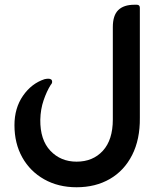

<svg xmlns="http://www.w3.org/2000/svg" viewBox="-20 -576 663 810"><path d="M303 214Q226 214 166.5 180.5Q107 147 74 88Q41 29 41 -48Q41 -120 77 -172Q113 -224 168 -242Q173 -243 176.5 -243.5Q180 -244 183 -244Q200 -244 200 -231Q200 -224 194 -218Q177 -191 164 -153Q151 -115 150 -71Q149 14 192.5 60Q236 106 303 106Q372 106 414 60Q456 14 456 -72V-462Q456 -511 479 -533.5Q502 -556 547 -556H557Q570 -556 570 -543V-79Q571 12 537.5 78Q504 144 443.5 179Q383 214 303 214Z"/></svg>

Font: Zain ExtraBold
Style: Regular
Weight: 800
Designer: Zain,Boutros
Foundry: Mobile Telecommunications Company (Zain), 2024
Version: Version 1.50; ttfautohint (v1.8.4)